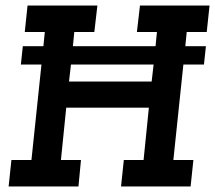

<svg xmlns="http://www.w3.org/2000/svg" viewBox="-20 -670 773 690"><path d="M425 -95H496L515 -283H218L199 -95H271L262 0H11L21 -95H93L129 -438H55L62 -504H136L141 -555H69L79 -650H330L319 -555H247L242 -504H539L544 -555H472L483 -650H733L723 -555H651L646 -504H720L713 -438H639L603 -95H675L665 0H415ZM228 -377H525L532 -438H235Z"/></svg>

Font: Zilla Slab SemiBold
Style: Regular
Weight: 600
Designer: Typotheque.com
Foundry: Typotheque type foundry
Version: Version 1.0; 2017